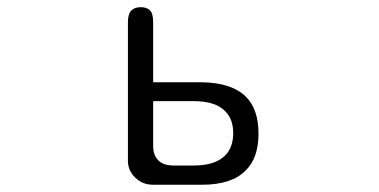

<svg xmlns="http://www.w3.org/2000/svg" viewBox="-20 -509 1040 527"><path d="M654.3 -41Q689.5 -75.2 689.5 -142.1Q689.5 -209 655.3 -243.2Q616.2 -282.2 533.2 -283.2H400.4V-448.2Q400.4 -471.7 391.6 -480.5Q382.8 -489.3 366.2 -489.3Q349.6 -489.3 340.8 -480.5Q331.1 -470.7 331.1 -448.2V-67.4Q331.1 -41 351.1 -21.5Q371.1 -2 399.4 -2H535.2Q616.2 -2 654.3 -41ZM457 -54.7Q428.7 -54.7 414.6 -68.8Q400.4 -83 400.4 -108.4V-231.4H511.7Q571.3 -231.4 597.7 -204.1Q620.1 -182.6 620.1 -143.6Q620.1 -104.5 597.7 -82Q570.3 -54.7 511.7 -54.7Z"/></svg>

Font: FakePearl
Style: ExtraLight
Weight: 300
Version: Version 1.2